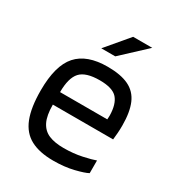

<svg xmlns="http://www.w3.org/2000/svg" viewBox="-167 -791 833 905"><g transform="rotate(30 249.0 -339.0)"><path d="M260 -430Q184 -430 154.5 -397.5Q125 -365 125 -288H382Q382 -292 382.5 -297.5Q383 -303 383 -309Q382 -371 356 -400.5Q330 -430 260 -430ZM437 -27Q417 -16 368 -4Q319 8 258 8Q183 8 135 -17.5Q87 -43 64.5 -100Q42 -157 42 -250Q42 -385 95 -444.5Q148 -504 260 -504Q332 -504 375.5 -483Q419 -462 438.5 -416.5Q458 -371 458 -298Q458 -274 456.5 -256.5Q455 -239 453 -220H125Q125 -161 141.5 -128Q158 -95 190 -81.5Q222 -68 271 -68Q324 -68 370 -78Q416 -88 437 -96ZM397 -686 266 -564H190L293 -686Z"/></g></svg>

Font: Blinker
Style: Regular
Weight: 400
Designer: Juergen Huber
Foundry: supertype
Version: 1.017